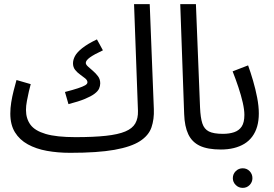

<svg xmlns="http://www.w3.org/2000/svg" viewBox="-20 -720 1328 931"><path d="M312 -215 295 -274Q334 -284 358 -292Q382 -300 393 -306.5Q404 -313 404 -321Q404 -331 393 -340Q382 -349 368.5 -358.5Q355 -368 344.5 -381Q334 -394 334 -413Q334 -430 343.5 -448Q353 -466 378.5 -486.5Q404 -507 450 -529L479 -476Q436 -456 416 -441.5Q396 -427 396 -415Q396 -407 406.5 -397.5Q417 -388 430.5 -376.5Q444 -365 455 -350.5Q466 -336 466 -316Q466 -303 460.5 -290.5Q455 -278 438.5 -265.5Q422 -253 392 -240.5Q362 -228 312 -215Z M320 21 346 -55Q434 -55 493.5 -61.5Q553 -68 587.5 -82.5Q622 -97 636 -121.5Q650 -146 649 -182L630 -700H706L726 -191Q728 -142 714.5 -102.5Q701 -63 658.5 -35.5Q616 -8 535 6.5Q454 21 320 21ZM320 21Q260 21 207.5 11.5Q155 2 115 -20Q75 -42 52.5 -78.5Q30 -115 30 -169Q30 -196 34.5 -224Q39 -252 46 -279.5Q53 -307 60 -332L129 -312Q125 -299 120 -276.5Q115 -254 110.5 -230.5Q106 -207 106 -187Q106 -145 127.5 -115.5Q149 -86 201.5 -70.5Q254 -55 346 -55L366 -11Z M1051 5Q987 5 949 -13Q911 -31 893 -69Q875 -107 873 -167L854 -700H930L950 -199Q952 -150 961 -122Q970 -94 993 -82.5Q1016 -71 1061 -71Q1082 -71 1091.5 -61.5Q1101 -52 1101 -35Q1101 -19 1089.5 -7Q1078 5 1051 5Z M1157 191Q1137 191 1123 177Q1109 163 1109 144Q1109 124 1123 110Q1137 96 1157 96Q1177 96 1190.5 110Q1204 124 1204 144Q1204 163 1190.5 177Q1177 191 1157 191Z M1051 5 1061 -71Q1092 -71 1115.5 -79Q1139 -87 1152 -106.5Q1165 -126 1165 -163Q1165 -188 1157 -223Q1149 -258 1136 -297Q1123 -336 1108 -374L1183 -403Q1195 -370 1207 -329Q1219 -288 1227 -246.5Q1235 -205 1235 -170Q1235 -135 1227 -107Q1219 -79 1203 -57.5Q1187 -36 1164.5 -22.5Q1142 -9 1113.5 -2Q1085 5 1051 5Z"/></svg>

Font: Noto Sans Arabic Condensed
Style: Regular
Weight: 400
Width: 3
Designer: Monotype Design Team, Nadine Chahine, Nizar Qandah and Khaled Hosny
Foundry: Monotype Imaging Inc.
Version: Version 2.012